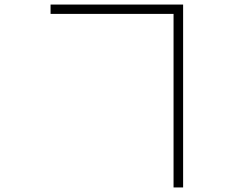

<svg xmlns="http://www.w3.org/2000/svg" viewBox="-20 -776 1040 843"><path d="M202 -715V-756H784V47H742V-715Z"/></svg>

Font: Noto Sans JP Thin ExtraLight
Style: Regular
Weight: 250
Version: Version 2.004-H2;hotconv 1.0.118;makeotfexe 2.5.65603